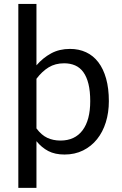

<svg xmlns="http://www.w3.org/2000/svg" viewBox="-20 -756 600 948"><path d="M160 -433.5Q192 -470.5 232.5 -492.5Q273 -514.5 325.5 -514.5Q369.5 -514.5 405 -498Q440.5 -481.5 465.5 -448.8Q490.5 -416 504 -367.8Q517.5 -319.5 517.5 -256.5Q517.5 -200.5 502.5 -152.2Q487.5 -104 459.2 -68.8Q431 -33.5 390.2 -13.2Q349.5 7 298.5 7Q251.5 7 218.5 -10.2Q185.5 -27.5 160 -59V171.5H70.5V-736.5H160ZM160 -122Q184.5 -89 213.5 -75.5Q242.5 -62 278.5 -62Q349.5 -62 387.5 -112.5Q425.5 -163 425.5 -256.5Q425.5 -306 416.8 -341.5Q408 -377 391.5 -399.8Q375 -422.5 351 -433Q327 -443.5 296.5 -443.5Q253 -443.5 220.2 -423.5Q187.5 -403.5 160 -367Z"/></svg>

Font: Lato
Style: Regular
Weight: 400
Designer: Lukasz Dziedzic with Adam Twardoch and Botio Nikoltchev
Foundry: tyPoland Lukasz Dziedzic
Version: Version 2.010; 2014-09-01; http://www.latofonts.com/; ttfaut